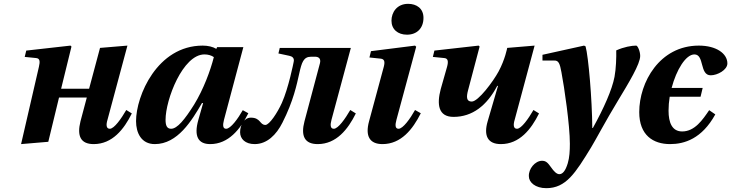

<svg xmlns="http://www.w3.org/2000/svg" viewBox="-20 -740 3816 1002"><path d="M90 12 232 0 288 -231H433L400 -107C381 -31 400 12 469 12C566 12 627 -65 668 -148L639 -166C613 -121 576 -68 553 -68C534 -68 533 -89 541 -115L645 -502L502 -490L445 -277H299L353 -497L348 -502L117 -476L109 -443L169 -437C188 -435 190 -420 183 -391Z M690 -108C690 -47 717 12 788 12C907 12 981 -111 1034 -202H1040L1015 -114C991 -29 1014 12 1077 12C1172 12 1234 -65 1276 -149L1247 -165C1222 -121 1184 -68 1160 -68C1142 -68 1142 -88 1149 -115L1250 -494H1113L1109 -485C1091 -496 1065 -502 1038 -502C800 -502 690 -239 690 -108ZM844 -115C844 -220 934 -456 1047 -456C1066 -456 1083 -451 1096 -442C1078 -371 1042 -274 993 -194C944 -116 905 -68 873 -68C850 -68 844 -87 844 -115Z M1233 -50C1233 -15 1260 12 1309 12C1373 12 1422 -36 1454 -100C1569 -326 1523 -444 1604 -444H1624C1640 -444 1656 -437 1650 -411L1569 -107C1549 -31 1569 12 1638 12C1735 12 1796 -65 1837 -148L1808 -166C1782 -121 1745 -68 1722 -68C1703 -68 1703 -89 1710 -115L1811 -490H1440L1433 -461L1489 -449C1503 -446 1519 -439 1512 -414C1512 -414 1486 -281 1451 -203C1428 -152 1386 -88 1365 -88C1335 -88 1341 -126 1289 -126C1255 -126 1233 -89 1233 -50Z M2023 -632C2023 -587 2056 -559 2104 -559C2155 -559 2190 -592 2190 -647C2190 -696 2154 -720 2110 -720C2051 -720 2023 -675 2023 -632ZM1906 -107C1885 -30 1909 12 1976 12C2073 12 2134 -65 2176 -149L2146 -166C2121 -121 2083 -68 2060 -68C2041 -68 2042 -89 2049 -115L2152 -496L2146 -502L1916 -473L1908 -440L1966 -434C1986 -432 1990 -419 1983 -392Z M2239 -443 2299 -437C2318 -435 2321 -420 2313 -391L2280 -275C2259 -195 2267 -130 2347 -130C2445 -130 2521 -189 2575 -292H2579L2525 -107C2503 -32 2525 12 2594 12C2691 12 2752 -65 2793 -148L2764 -166C2738 -121 2701 -68 2678 -68C2659 -68 2658 -89 2666 -115L2770 -502L2627 -490C2627 -490 2616 -430 2582 -367C2554 -315 2476 -210 2442 -210C2414 -210 2413 -233 2423 -270L2483 -497L2478 -502L2247 -476Z M2740 180C2740 211 2773 242 2831 242C2934 242 2983 163 3065 29C3086 -5 3143 -113 3204 -213C3262 -309 3321 -406 3321 -448C3321 -472 3308 -502 3300 -502C3276 -502 3236 -495 3196 -477C3197 -442 3195 -381 3187 -339C3174 -271 3131 -175 3074 -72H3071C3070 -222 3051 -444 3036 -498L3028 -502L2811 -454V-424H2873C2895 -425 2902 -408 2910 -363C2925 -285 2954 -86 2954 10C2954 48 2952 82 2943 112C2931 152 2916 169 2899 169C2885 169 2870 154 2855 132C2839 110 2830 99 2808 99C2772 100 2738 141 2740 180Z M3316 -155C3316 -34 3389 12 3477 12C3552 12 3643 -16 3713 -143L3681 -165C3647 -115 3606 -54 3540 -54C3487 -54 3469 -101 3469 -162C3469 -186 3471 -211 3475 -235H3636L3647 -281H3485C3510 -376 3559 -456 3604 -456C3657 -456 3630 -347 3689 -347C3724 -347 3776 -375 3776 -409C3776 -460 3719 -502 3627 -502C3422 -502 3316 -310 3316 -155Z"/></svg>

Font: Heuristica
Style: Bold Italic
Weight: 700
Italic angle: -13°
Version: Version 1.0.1